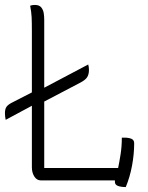

<svg xmlns="http://www.w3.org/2000/svg" viewBox="-29 -730 599 777"><path d="M136 0Q120 0 110 -15.5Q100 -31 100 -53V-302L-6 -245Q-9 -259 -9 -272Q-9 -289 -2.5 -298Q4 -307 20 -315L100 -356V-604Q100 -640 99 -660.5Q98 -681 93 -707Q102 -710 112 -710Q130 -710 138 -700Q146 -690 148 -676.5Q150 -663 150 -650V-375L328 -469Q331 -459 331 -447Q331 -428 323 -416.5Q315 -405 293 -394L150 -319V-50H449Q454 -74 459 -105.5Q464 -137 464 -173H474Q491 -173 502.5 -168.5Q514 -164 514 -150Q514 -107 505.5 -60.5Q497 -14 480 27Q460 27 447.5 22Q435 17 436 4Q436 2 436 0Z"/></svg>

Font: Recursive Sn Csl St Lt
Style: Regular
Weight: 300
Version: Version 1.079;hotconv 1.0.112;makeotfexe 2.5.65598; ttfautoh